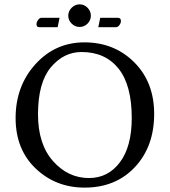

<svg xmlns="http://www.w3.org/2000/svg" viewBox="-20 -853 781 883"><path d="M440.9 -771H522.9Q536.1 -771 536.1 -755.9Q536.1 -747.1 529.1 -737.5Q522 -728 513.2 -728H432.1ZM245.1 -728H160.2Q147.9 -728 147.9 -742.2Q147.9 -751 155 -761Q162.1 -771 169.9 -771H253.9ZM309.6 -744.4Q293.9 -759.8 293.9 -780.8Q293.9 -801.8 309.6 -817.4Q325.2 -833 346.2 -833Q367.2 -833 382.6 -817.4Q397.9 -801.8 397.9 -780.8Q397.9 -759.8 382.6 -744.4Q367.2 -729 346.2 -729Q325.2 -729 309.6 -744.4ZM355 -613.8Q272.9 -613.8 213.9 -543.5Q154.8 -473.1 154.8 -327.1Q154.8 -189.9 223.9 -112.1Q293 -34.2 389.2 -34.2Q477.1 -34.2 531.5 -106.7Q585.9 -179.2 585.9 -310.1Q585.9 -461.9 524.9 -537.8Q463.9 -613.8 355 -613.8ZM689 -329.1Q689 -179.2 600.6 -84.7Q512.2 9.8 369.1 9.8Q236.3 9.8 144 -78.1Q51.8 -166 51.8 -310.1Q51.8 -457 142.8 -557.6Q233.9 -658.2 368.2 -658.2Q505.4 -658.2 597.2 -566.7Q689 -475.1 689 -329.1Z"/></svg>

Font: Biolilbert
Style: Regular
Weight: 400
Designer: Philipp H. Poll
Foundry: Philipp H. Poll
Version: Version 1.1.0